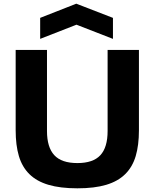

<svg xmlns="http://www.w3.org/2000/svg" viewBox="-20 -1012 839 1042"><path d="M400 10Q307 10 243 -9Q179 -28 139.5 -67Q100 -106 82.5 -165Q65 -224 65 -305V-741H235V-301Q235 -213 274.5 -170Q314 -127 400 -127Q485 -127 524.5 -169.5Q564 -212 564 -301V-741H734V-305Q734 -224 716.5 -165Q699 -106 659.5 -67Q620 -28 556.5 -9Q493 10 400 10ZM198 -915 394 -992 593 -915V-801L395 -878L198 -801Z"/></svg>

Font: Encode Sans Normal
Style: Bold
Weight: 700
Designer: Pablo Impallari, Andres Torresi
Foundry: Pablo Impallari, Andres Torresi
Version: Version 1.000; ttfautohint (v1.00) -l 8 -r 50 -G 200 -x 14 -